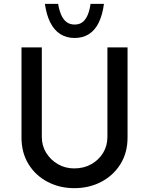

<svg xmlns="http://www.w3.org/2000/svg" viewBox="-20 -973 776 1001"><path d="M198 -259Q198 -213 221 -176Q244 -139 282 -117Q320 -95 367 -95Q417 -95 456 -117Q495 -139 517.5 -176Q540 -213 540 -259V-726H645V-256Q645 -177 608 -117.5Q571 -58 508 -25Q445 8 367 8Q291 8 228 -25Q165 -58 128.5 -117.5Q92 -177 92 -256V-726H198ZM369 -775Q326 -775 294 -795.5Q262 -816 242 -856Q222 -896 214 -953H283Q288 -922 298.5 -897Q309 -872 326.5 -858.5Q344 -845 369 -845Q395 -845 411.5 -858.5Q428 -872 438 -897Q448 -922 452 -953H522Q514 -894 494.5 -854.5Q475 -815 443.5 -795Q412 -775 369 -775Z"/></svg>

Font: Josefin Sans Medium
Style: Regular
Weight: 500
Designer: Santiago Orozco
Foundry: Typemade
Version: Version 2.001